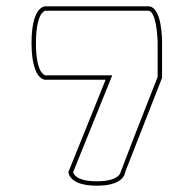

<svg xmlns="http://www.w3.org/2000/svg" viewBox="-20 -552 614 609"><path d="M480 -415V-308C441 -208 401 -108 363 -7C362 -2 355 23 287 23C221 23 213 -1 212 -6L336 -313H124C119 -314 94 -324 94 -415C94 -472 104 -498 112 -509C119 -518 124 -518 124 -518H450C475 -518 480 -437 480 -415ZM377 -6 494 -305V-416C494 -427 494 -532 450 -532H124C123 -532 115 -532 106 -523C94 -511 80 -483 80 -416C80 -349 94 -320 106 -308C115 -299 123 -299 124 -299H315L198 -9L197 -7C197 -4 199 37 287 37C367 37 376 3 377 -6Z"/></svg>

Font: Platiipus Light
Style: Light
Weight: 400
Version: Version 001.000